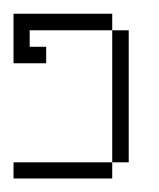

<svg xmlns="http://www.w3.org/2000/svg" viewBox="-20 -264 235 284"><path d="M0 0V-23.9H146V0ZM146 -23.9V-219.2H170.4V-23.9ZM0 -170.4V-243.7H146V-219.2H23.9V-194.8H48.3V-170.4Z"/></svg>

Font: FS Mondwest Regular
Style: Regular
Weight: 400
Designer: NZWStudios2024
Foundry: https://fontstruct.com
Version: Version 1.0